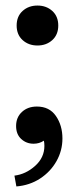

<svg xmlns="http://www.w3.org/2000/svg" viewBox="-20 -518 285 692"><path d="M140 8Q140 -4 138 -11Q122 0 101 0Q75 0 56.5 -17Q38 -34 38 -64Q38 -95 59 -114.5Q80 -134 113 -134Q158 -134 181.5 -100Q205 -66 205 -19Q205 25 183.5 63Q162 101 124.5 125.5Q87 150 39 154L32 115Q73 110 106.5 80Q140 50 140 8ZM40 -426Q40 -459 61.5 -478.5Q83 -498 115 -498Q147 -498 168.5 -478.5Q190 -459 190 -426Q190 -393 168.5 -373.5Q147 -354 115 -354Q83 -354 61.5 -373.5Q40 -393 40 -426Z"/></svg>

Font: Minipax
Style: Regular
Weight: 400
Designer: Raphaël Ronot, Igor Stepanchenko (Cyrillic)
Foundry: steppetype
Version: Version 1.002